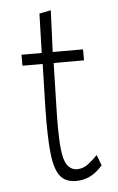

<svg xmlns="http://www.w3.org/2000/svg" viewBox="-47 -617 407 662"><g transform="rotate(-5 156.5 -286.0)"><path d="M190 11Q153 11 134.5 -13Q116 -37 110 -93.5Q104 -150 106 -248L110 -401H40V-439H110L114 -575L154 -583L148 -439H253V-401H148L144 -243Q142 -163 145.5 -116Q149 -69 161.5 -49.5Q174 -30 196 -29Q218 -29 236 -43Q254 -57 268 -72L282 -35Q260 -10 237.5 0.5Q215 11 190 11Z"/></g></svg>

Font: Inconsolata ExtraCondensed Light
Style: Regular
Weight: 300
Width: 2
Monospace: yes
Designer: Raph Levien, Cyreal, Brenton Simpson
Foundry: Raph Levien, Cyreal, Google
Version: Version 3.100; ttfautohint (v1.8.4.7-5d5b)